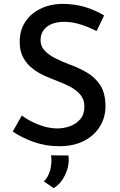

<svg xmlns="http://www.w3.org/2000/svg" viewBox="-20 -749 622 994"><path d="M480 -588Q442 -608 398 -622Q354 -636 313 -636Q256 -636 223 -610.5Q190 -585 190 -540Q190 -509 212 -486Q234 -463 269 -446Q304 -429 343 -414Q388 -398 430 -373.5Q472 -349 499 -308Q526 -267 526 -198Q526 -141 497 -94Q468 -47 414.5 -19.5Q361 8 286 8Q216 8 153.5 -14.5Q91 -37 46 -68L93 -151Q128 -124 179 -104Q230 -84 276 -84Q310 -84 342 -95.5Q374 -107 395.5 -132Q417 -157 417 -198Q417 -232 398 -256Q379 -280 348.5 -297Q318 -314 283 -327Q249 -340 213.5 -355.5Q178 -371 148.5 -394Q119 -417 100.5 -450.5Q82 -484 82 -532Q82 -591 109.5 -634Q137 -677 186 -702Q235 -727 298 -729Q370 -729 424 -711.5Q478 -694 519 -669ZM258 225 207 190Q230 169 240 130.5Q250 92 244 55L334 56Q339 83 331.5 115.5Q324 148 305.5 177.5Q287 207 258 225Z"/></svg>

Font: Reem Kufi Ink
Style: Regular
Weight: 400
Designer: Khaled Hosny
Version: Version 1.7